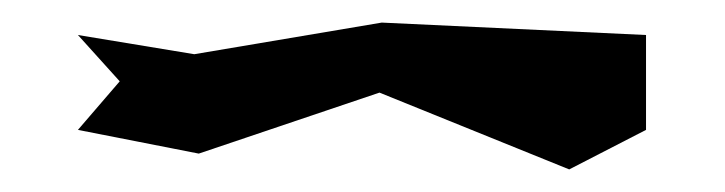

<svg xmlns="http://www.w3.org/2000/svg" viewBox="-20 -547 642 170"><path d="M49 -432 156 -411 316 -465 484 -397 552 -432V-516L318 -527L152 -499L49 -516L86 -475Z"/></svg>

Font: bitstorm
Style: Regular
Weight: 400
Version: Version 0.2